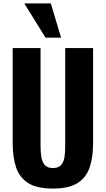

<svg xmlns="http://www.w3.org/2000/svg" viewBox="-20 -1091 618 1122"><path d="M289 11Q197 11 146 -20.5Q95 -52 74.5 -111.5Q54 -171 54 -256V-810H217V-233Q217 -203 221.5 -174Q226 -145 241.5 -127Q257 -109 289 -109Q322 -109 337.5 -127Q353 -145 357 -174Q361 -203 361 -233V-810H524V-256Q524 -171 503.5 -111.5Q483 -52 432 -20.5Q381 11 289 11ZM246 -871 122 -1071H277L337 -871Z"/></svg>

Font: Oswald SemiBold
Style: Regular
Weight: 600
Designer: Vernon Adams
Foundry: Vernon Adams
Version: Version 4.100; ttfautohint (v1.8.1.43-b0c9)